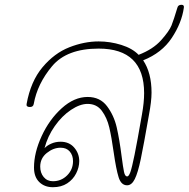

<svg xmlns="http://www.w3.org/2000/svg" viewBox="-20 -782 788 802"><path d="M748 -750Q739 -686 697.5 -623.5Q656 -561 578 -530Q613 -478 613 -395Q613 -359 602 -301Q580 -175 568 -117.5Q556 -60 543 -34Q530 -8 511 -8Q486 -8 475.5 -41.5Q465 -75 455 -145Q446 -209 436.5 -249.5Q427 -290 405.5 -319Q384 -348 346 -348Q314 -348 276.5 -323Q239 -298 209 -255.5Q179 -213 166 -163Q176 -174 194 -182Q212 -190 233 -190Q269 -190 290 -165.5Q311 -141 311 -109Q311 -83 298 -57.5Q285 -32 260.5 -16Q236 0 201 0Q166 0 144 -21.5Q122 -43 122 -82Q122 -144 154 -213.5Q186 -283 238 -330Q290 -377 346 -377Q398 -377 427 -338.5Q456 -300 467.5 -250Q479 -200 488 -129Q494 -83 498 -64Q502 -45 511 -45Q518 -45 524.5 -63Q531 -81 542 -135Q553 -189 573 -304Q582 -354 582 -393Q582 -579 392 -579Q259 -579 197.5 -505.5Q136 -432 121 -348Q119 -335 105 -335Q89 -335 91 -347Q108 -442 157.5 -501Q207 -560 269.5 -584.5Q332 -609 392 -609Q440 -609 486.5 -594.5Q533 -580 559 -553Q619 -576 653 -614Q687 -652 696.5 -676Q706 -700 721 -750Q724 -762 738 -762Q750 -762 748 -750ZM148 -86Q148 -60 162.5 -42.5Q177 -25 201 -25Q236 -25 260.5 -49.5Q285 -74 285 -109Q285 -133 271.5 -149Q258 -165 233 -165Q203 -165 175.5 -143Q148 -121 148 -86Z"/></svg>

Font: Mali ExtraLight
Style: Italic
Weight: 275
Italic angle: -10°
Version: Version 1.000; ttfautohint (v1.6)